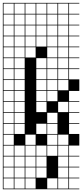

<svg xmlns="http://www.w3.org/2000/svg" viewBox="-20 -1025 578 1352"><path d="M0 307.7V-1004.8H538.5V-1000H466.3V-927.9H538.5V-923.1H466.3V-851H538.5V-846.2H466.3V-774H538.5V-769.2H466.3V-697.1H538.5V-692.3H466.3V-620.2H538.5V-615.4H466.3V-543.3H538.5V-538.5H466.3V-466.3H538.5V-384.6H466.3V-312.5H538.5V-307.7H466.3V-235.6H538.5V-230.8H466.3V-158.7H538.5V-153.8H466.3V-81.7H538.5V0H466.3V72.1H538.5V76.9H466.3V149H538.5V153.8H466.3V226H538.5V230.8H466.3V302.9H538.5V307.7ZM389.4 -927.9H461.5V-1000H389.4ZM312.5 -927.9H384.6V-1000H312.5ZM235.6 -927.9H307.7V-1000H235.6ZM158.7 -927.9H230.8V-1000H158.7ZM81.7 -927.9H153.8V-1000H81.7ZM4.8 -927.9H76.9V-1000H4.8ZM158.7 -851H230.8V-923.1H158.7ZM4.8 -851H76.9V-923.1H4.8ZM389.4 -851H461.5V-923.1H389.4ZM235.6 -851H307.7V-923.1H235.6ZM312.5 -851H384.6V-923.1H312.5ZM81.7 -851H153.8V-923.1H81.7ZM4.8 -774H76.9V-846.2H4.8ZM158.7 -774H230.8V-846.2H158.7ZM389.4 -774H461.5V-846.2H389.4ZM235.6 -774H307.7V-846.2H235.6ZM312.5 -774H384.6V-846.2H312.5ZM81.7 -774H153.8V-846.2H81.7ZM312.5 -697.1H384.6V-769.2H312.5ZM4.8 -697.1H76.9V-769.2H4.8ZM389.4 -697.1H461.5V-769.2H389.4ZM158.7 -697.1H230.8V-769.2H158.7ZM81.7 -697.1H153.8V-769.2H81.7ZM235.6 -697.1H307.7V-769.2H235.6ZM312.5 -620.2H384.6V-692.3H312.5ZM4.8 -620.2H76.9V-692.3H4.8ZM389.4 -620.2H461.5V-692.3H389.4ZM158.7 -620.2H230.8V-692.3H158.7ZM81.7 -620.2H153.8V-692.3H81.7ZM81.7 -543.3H153.8V-615.4H81.7ZM312.5 -543.3H384.6V-615.4H312.5ZM4.8 -543.3H76.9V-615.4H4.8ZM235.6 -543.3H307.7V-615.4H235.6ZM389.4 -543.3H461.5V-615.4H389.4ZM389.4 -466.3H461.5V-538.5H389.4ZM81.7 -466.3H153.8V-538.5H81.7ZM235.6 -466.3H307.7V-538.5H235.6ZM4.8 -466.3H76.9V-538.5H4.8ZM312.5 -466.3H384.6V-538.5H312.5ZM389.4 -389.4H461.5V-461.5H389.4ZM81.7 -389.4H153.8V-461.5H81.7ZM312.5 -389.4H384.6V-461.5H312.5ZM4.8 -389.4H76.9V-461.5H4.8ZM235.6 -389.4H307.7V-461.5H235.6ZM81.7 -312.5H153.8V-384.6H81.7ZM312.5 -312.5H384.6V-384.6H312.5ZM4.8 -312.5H76.9V-384.6H4.8ZM235.6 -312.5H307.7V-384.6H235.6ZM235.6 -235.6H307.7V-307.7H235.6ZM389.4 -235.6H461.5V-307.7H389.4ZM4.8 -235.6H76.9V-307.7H4.8ZM81.7 -235.6H153.8V-307.7H81.7ZM4.8 -158.7H76.9V-230.8H4.8ZM81.7 -158.7H153.8V-230.8H81.7ZM312.5 -158.7H384.6V-230.8H312.5ZM235.6 -81.7H307.7V-153.8H235.6ZM81.7 -81.7H153.8V-153.8H81.7ZM4.8 -81.7H76.9V-153.8H4.8ZM312.5 -81.7H384.6V-153.8H312.5ZM312.5 -4.8H384.6V-76.9H312.5ZM76.9 -76.9H4.8V-4.8H76.9ZM158.7 -4.8H230.8V-76.9H158.7ZM389.4 -4.8H461.5V-76.9H389.4ZM312.5 72.1H384.6V0H312.5ZM158.7 72.1H230.8V0H158.7ZM389.4 72.1H461.5V0H389.4ZM4.8 72.1H76.9V0H4.8ZM81.7 72.1H153.8V0H81.7ZM235.6 72.1H307.7V0H235.6ZM235.6 149H307.7V76.9H235.6ZM4.8 149H76.9V76.9H4.8ZM389.4 149H461.5V76.9H389.4ZM158.7 149H230.8V76.9H158.7ZM81.7 149H153.8V76.9H81.7ZM4.8 226H76.9V153.8H4.8ZM235.6 226H307.7V153.8H235.6ZM389.4 226H461.5V153.8H389.4ZM158.7 226H230.8V153.8H158.7ZM81.7 226H153.8V153.8H81.7ZM312.5 302.9H384.6V230.8H312.5ZM4.8 302.9H76.9V230.8H4.8ZM389.4 302.9H461.5V230.8H389.4ZM158.7 302.9H230.8V230.8H158.7ZM81.7 302.9H153.8V230.8H81.7Z"/></svg>

Font: Jacquarda Bastarda 9 Charted
Style: Regular
Weight: 400
Designer: Sarah Cadigan-Fried
Version: Version 1.000; ttfautohint (v1.8.4.7-5d5b)